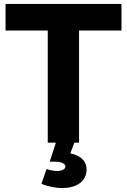

<svg xmlns="http://www.w3.org/2000/svg" viewBox="-20 -720 641 969"><path d="M379 0V-566H593V-700H8V-566H221V0H262L231 96H258C289 96 310 105 310 121C310 133 294 143 269 143C252 143 231 139 215 133L189 208C220 220 258 229 294 229C360 229 417 200 417 135C417 99 394 66 335 54L355 0Z"/></svg>

Font: Juman SemiBold
Style: Regular
Weight: 600
Designer: Bandar Raffah (Arabic) Julieta Ulanovsky (Latin)
Foundry: Caramella
Version: Version 5.022;PS 005.022;hotconv 1.0.88;makeotf.lib2.5.64775